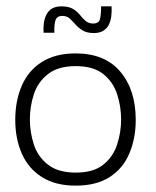

<svg xmlns="http://www.w3.org/2000/svg" viewBox="-20 -574 490 604"><path d="M218 10Q155 10 112.5 -16.5Q70 -43 49 -90Q28 -137 28 -197Q28 -258 49 -305.5Q70 -353 112.5 -379.5Q155 -406 218 -406Q310 -406 358.5 -348.5Q407 -291 407 -197Q407 -139 387 -91.5Q367 -44 325 -17Q283 10 218 10ZM218 -31Q274 -31 305 -56Q336 -81 348.5 -119.5Q361 -158 361 -198Q361 -239 348.5 -277.5Q336 -316 305 -341Q274 -366 218 -366Q163 -366 131 -341Q99 -316 86.5 -277.5Q74 -239 74 -198Q74 -158 86.5 -119.5Q99 -81 131 -56Q163 -31 218 -31ZM117 -471Q116 -487 118 -501.5Q120 -516 126 -528Q132 -540 143.5 -547Q155 -554 174 -554Q196 -554 209.5 -546Q223 -538 231.5 -527Q240 -516 249.5 -508Q259 -500 273 -500Q291 -500 294.5 -514Q298 -528 298 -554H331Q332 -538 330 -522.5Q328 -507 322 -495.5Q316 -484 304.5 -477Q293 -470 275 -470Q253 -470 239.5 -478.5Q226 -487 217 -497.5Q208 -508 199 -516Q190 -524 176 -524Q159 -524 154.5 -510Q150 -496 151 -471Z"/></svg>

Font: Darker Grotesque Light
Style: Regular
Weight: 400
Version: Version 1.000;gftools[0.9.28]